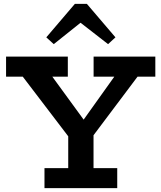

<svg xmlns="http://www.w3.org/2000/svg" viewBox="-20 -981 841 1001"><path d="M365.6 -231.2 74.8 -612.7H229.9L416.1 -357.3L597.6 -611.7H719.9L434 -231.2ZM211.9 0V-104.6H591.2V0ZM335.7 -50.6V-316H467.6V-50.6ZM11.6 -581.4V-686H333.6V-581.4ZM468 -581.4V-686H789.8V-581.4ZM260.2 -750.9 221.4 -786.3 370.2 -960.7H433L581.9 -786.3L543.4 -750.9L400 -862.4Z"/></svg>

Font: BioRhyme ExtraBold
Style: Regular
Weight: 800
Designer: Aoife Mooney
Foundry: Aoife Mooney Type
Version: Version 1.600;gftools[0.9.33]